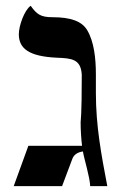

<svg xmlns="http://www.w3.org/2000/svg" viewBox="-20 -637 438 657"><path d="M347.2 0C326.7 -107.4 308.1 -205.6 308.1 -318.8V-382.8C308.1 -436 302.2 -494.6 277.8 -534.7C259.8 -564 222.7 -578.1 159.7 -578.1C119.1 -578.1 106 -587.9 85 -617.2C63 -602.1 44.4 -547.9 44.4 -520C44.4 -471.2 78.6 -443.8 175.3 -439.5C224.1 -437.5 256.8 -435.5 259.8 -381.3C259.8 -234.9 255.9 -225.6 255.9 -219.7C255.9 -191.4 257.8 -163.1 260.7 -138.2H77.1L26.9 0H192.4L227.5 -93.3C232.9 -107.9 245.6 -116.2 263.7 -118.7C268.1 -92.3 287.6 -30.8 288.6 0Z"/></svg>

Font: Cardo
Style: Italic
Weight: 400
Designer: David J. Perry
Foundry: David J. Perry
Version: Version 0.99